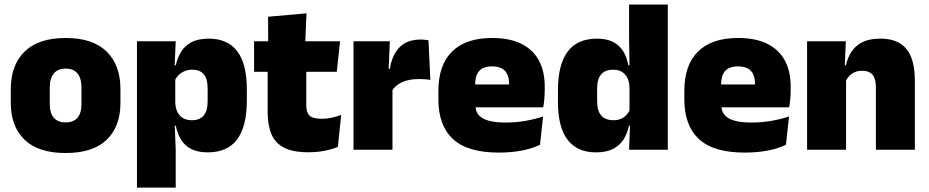

<svg xmlns="http://www.w3.org/2000/svg" viewBox="-20 -680 4218 872"><path d="M278 15Q154.5 15 91.8 -45.2Q29 -105.5 29 -212.5V-275Q29 -384.5 92 -446Q155 -507.5 278 -507.5Q401.5 -507.5 464.2 -446Q527 -384.5 527 -275V-212.5Q527 -105.5 464.5 -45.2Q402 15 278 15ZM278 -124Q313.5 -124 331.8 -145.2Q350 -166.5 350 -206V-282Q350 -324.5 331.8 -346.5Q313.5 -368.5 278 -368.5Q243 -368.5 224.5 -346.5Q206 -324.5 206 -282V-206Q206 -166.5 224.5 -145.2Q243 -124 278 -124Z M923 12Q878.5 12 849 -3Q819.5 -18 802.5 -45.2Q785.5 -72.5 778.5 -109H736L776 -216.5Q776.5 -191 785.2 -172.5Q794 -154 810.8 -144Q827.5 -134 851.5 -134Q887 -134 905 -155.2Q923 -176.5 923 -219V-279Q923 -322 905.5 -342.8Q888 -363.5 852.5 -363.5Q833.5 -363.5 817.5 -356.5Q801.5 -349.5 790 -337.8Q778.5 -326 773 -311.5L732.5 -383.5H778.5Q785.5 -417.5 802.5 -445Q819.5 -472.5 850 -488.5Q880.5 -504.5 928.5 -504.5Q1013.5 -504.5 1057.2 -447.5Q1101 -390.5 1101 -275.5V-223Q1101 -106.5 1057.2 -47.2Q1013.5 12 923 12ZM602 172V-492.5H778L772 -352L776 -340V-158L773 -128.5L778 0V172Z M1379 11.5Q1310.5 11.5 1270.2 -9.2Q1230 -30 1212.8 -71Q1195.5 -112 1195.5 -172V-436H1371V-202Q1371 -170 1385.5 -155.2Q1400 -140.5 1442.5 -140.5Q1465.5 -140.5 1488.2 -145.8Q1511 -151 1529.5 -158L1514.5 -13Q1488.5 -2 1454.5 4.8Q1420.5 11.5 1379 11.5ZM1134 -354V-492.5H1524.5L1509.5 -354ZM1198 -480.5 1197.5 -604 1372 -619.5 1366 -480.5Z M1760 -267.5 1709 -367.5H1750.5Q1760.5 -430 1794.5 -465.2Q1828.5 -500.5 1892 -500.5Q1901.5 -500.5 1909.8 -499.5Q1918 -498.5 1926 -497L1934.5 -317Q1924.5 -319 1910.8 -320Q1897 -321 1884 -321Q1837 -321 1806 -306.8Q1775 -292.5 1760 -267.5ZM1585.5 0V-492.5H1750.5L1743.5 -329.5H1762.5V0Z M2245 13Q2103.5 13 2037.2 -48.5Q1971 -110 1971 -228.5V-267Q1971 -384.5 2033.2 -446Q2095.5 -507.5 2215 -507.5Q2294.5 -507.5 2347.5 -481.2Q2400.5 -455 2427.2 -405.8Q2454 -356.5 2454 -287V-271.5Q2454 -251.5 2452.2 -230.8Q2450.5 -210 2447 -192.5H2288.5Q2290.5 -223 2291.2 -250Q2292 -277 2292 -298.5Q2292 -324.5 2284 -342.2Q2276 -360 2259 -369.2Q2242 -378.5 2215 -378.5Q2174.5 -378.5 2156.2 -357.5Q2138 -336.5 2138 -298V-253.5L2139 -234.5V-203.5Q2139 -188 2144.5 -173.5Q2150 -159 2164.8 -147.8Q2179.5 -136.5 2206.8 -130Q2234 -123.5 2277.5 -123.5Q2322 -123.5 2364.5 -130.8Q2407 -138 2446.5 -151L2432.5 -22.5Q2398 -5.5 2350.2 3.8Q2302.5 13 2245 13ZM2064.5 -192.5V-296.5H2411.5V-192.5Z M2686.5 12Q2601.5 12 2557.8 -45.2Q2514 -102.5 2514 -217V-269.5Q2514 -386 2557.8 -445.2Q2601.5 -504.5 2691.5 -504.5Q2735.5 -504.5 2764.5 -489.5Q2793.5 -474.5 2810.2 -447.5Q2827 -420.5 2833.5 -383.5H2879L2839 -281Q2838.5 -307 2829.8 -325.2Q2821 -343.5 2804.8 -353.5Q2788.5 -363.5 2764.5 -363.5Q2729 -363.5 2710.5 -342.5Q2692 -321.5 2692 -279.5V-219Q2692 -176.5 2710.8 -155.2Q2729.5 -134 2767 -134Q2785.5 -134 2800.2 -140.5Q2815 -147 2825.5 -158.5Q2836 -170 2842 -185L2885.5 -109H2836.5Q2829.5 -75 2812.5 -47.5Q2795.5 -20 2765 -4Q2734.5 12 2686.5 12ZM2837 0 2842 -128.5 2839 -153V-350V-372.5L2837 -517V-659.5H3013V0Z M3362 13Q3220.5 13 3154.2 -48.5Q3088 -110 3088 -228.5V-267Q3088 -384.5 3150.2 -446Q3212.5 -507.5 3332 -507.5Q3411.5 -507.5 3464.5 -481.2Q3517.5 -455 3544.2 -405.8Q3571 -356.5 3571 -287V-271.5Q3571 -251.5 3569.2 -230.8Q3567.5 -210 3564 -192.5H3405.5Q3407.5 -223 3408.2 -250Q3409 -277 3409 -298.5Q3409 -324.5 3401 -342.2Q3393 -360 3376 -369.2Q3359 -378.5 3332 -378.5Q3291.5 -378.5 3273.2 -357.5Q3255 -336.5 3255 -298V-253.5L3256 -234.5V-203.5Q3256 -188 3261.5 -173.5Q3267 -159 3281.8 -147.8Q3296.5 -136.5 3323.8 -130Q3351 -123.5 3394.5 -123.5Q3439 -123.5 3481.5 -130.8Q3524 -138 3563.5 -151L3549.5 -22.5Q3515 -5.5 3467.2 3.8Q3419.5 13 3362 13ZM3181.5 -192.5V-296.5H3528.5V-192.5Z M3958 0V-283Q3958 -306.5 3952.2 -323.5Q3946.5 -340.5 3932.5 -349.5Q3918.5 -358.5 3894.5 -358.5Q3876 -358.5 3861.5 -352Q3847 -345.5 3836.8 -334.8Q3826.5 -324 3820.5 -310.5L3793.5 -383.5H3822Q3829.5 -418 3847.2 -445.2Q3865 -472.5 3896.8 -488.5Q3928.5 -504.5 3978 -504.5Q4032 -504.5 4066.8 -483.5Q4101.5 -462.5 4118.2 -420.2Q4135 -378 4135 -313.5V0ZM3645.5 0V-492.5H3821.5L3816 -366L3822.5 -348V0Z"/></svg>

Font: Anek Odia ExtraBold
Style: Regular
Weight: 800
Designer: Yesha Goshar & Mahesh Sahu (Odia), Yesha Goshar (Latin)
Foundry: Ek Type
Version: Version 1.003